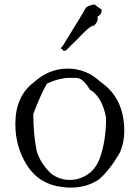

<svg xmlns="http://www.w3.org/2000/svg" viewBox="-20 -842 634 876"><path d="M303 14Q375 14 431 -23Q483 -68 528 -148Q547 -193 547 -244Q547 -394 439 -468Q375 -529 288 -529Q203 -529 134 -466Q50 -403 50 -276Q50 -171 104 -86.5Q158 -2 262 11Q283 14 303 14ZM299 -21Q252 -21 213 -50Q163 -98 147 -155Q132 -229 132 -322Q165 -410 194 -460Q250 -487 300 -487Q304 -487 331.5 -486Q359 -485 390 -433Q445 -402 464 -306Q464 -199 435.5 -120.5Q407 -42 328 -24Q313 -21 299 -21ZM273 -610Q281 -610 288.5 -619Q296 -628 332 -662Q390 -725 407 -725H409Q426 -742 426 -756Q426 -761 424 -765Q444 -776 444 -796V-798Q423 -812 411 -822Q376 -815 370 -804Q362 -787 266 -632Q257 -624 257 -621Q257 -620 260.5 -619.5Q264 -619 270 -610Z"/></svg>

Font: Xiaobo Songti 小帛宋体
Style: Regular
Weight: 400
Version: Version 1.501;March 17, 2024;FontCreator 14.0.0.2814 64-bit